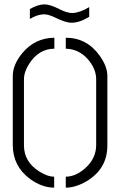

<svg xmlns="http://www.w3.org/2000/svg" viewBox="-20 -863 555 888"><path d="M118.2 -775.4V-821.3Q156.2 -842.8 186.5 -842.8Q210.9 -842.8 255.9 -820.3Q290 -802.7 314.5 -802.7Q348.6 -803.7 392.6 -830.1V-785.2Q347.7 -757.8 310.5 -757.8Q284.2 -757.8 238.3 -780.3Q205.1 -796.9 182.6 -796.9Q152.3 -795.9 118.2 -775.4ZM39.1 -190.4V-511.7Q39.1 -563.5 83 -617.2Q141.6 -687.5 231.4 -688.5V-637.7Q160.2 -637.7 115.2 -568.4Q90.8 -530.3 90.8 -496.1V-190.4Q90.8 -115.2 161.1 -70.3Q199.2 -45.9 230.5 -45.9V4.9Q174.8 4.9 119.1 -35.2Q40 -93.8 39.1 -190.4ZM284.2 4.9V-45.9Q330.1 -45.9 374 -85Q423.8 -128.9 424.8 -190.4V-496.1Q424.8 -545.9 384.8 -590.8Q342.8 -636.7 284.2 -637.7V-688.5Q382.8 -688.5 442.4 -603.5Q476.6 -554.7 476.6 -511.7V-190.4Q476.6 -82 379.9 -24.4Q329.1 4.9 284.2 4.9Z"/></svg>

Font: Post No Bills Colombo
Style: Regular
Weight: 400
Designer: Kosala Senevirathne, Siva Puranthara, Lasantha Premarathna, Tharique Azeez
Foundry: Mooniak
Version: Version 1.220 ; ttfautohint (v1.6)